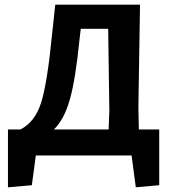

<svg xmlns="http://www.w3.org/2000/svg" viewBox="-20 -664 729 820"><path d="M14 136V-111H67Q129 -142 155.5 -225Q182 -308 203 -523L216 -644H578L571 -204L573 -111H660V127L560 136L542 0H133L116 127ZM320 -499Q303 -327 278.5 -240Q254 -153 210 -111H444L447 -192L442 -541H325Z"/></svg>

Font: Alegreya Sans
Style: Bold
Weight: 700
Designer: Juan Pablo del Peral
Foundry: Huerta Tipografica
Version: Version 2.007